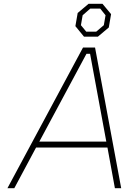

<svg xmlns="http://www.w3.org/2000/svg" viewBox="-20 -986 673 1006"><path d="M420 -794 375 -849 387 -918 444 -966H517L562 -912L550 -842L493 -794ZM432 -820H484L524 -854L533 -906L505 -941H453L413 -906L404 -854ZM19 0 415 -737H478L615 0H582L543 -213H169L55 0ZM186 -244H537L452 -704H433Z"/></svg>

Font: Tomorrow ExtraLight
Style: Italic
Weight: 275
Italic angle: -10°
Designer: Tony de Marco, Monica Rizzolli
Foundry: Just in Type
Version: Version 2.002